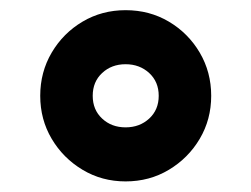

<svg xmlns="http://www.w3.org/2000/svg" viewBox="-20 -417 482 368"><path d="M57.1 -233.4Q57.1 -278.8 79.1 -316.2Q101.1 -353.5 138.2 -375.5Q175.3 -397.5 220.7 -397.5Q266.6 -397.5 303.7 -375.5Q340.8 -353.5 362.8 -316.2Q384.8 -278.8 384.8 -233.4Q384.8 -188 362.8 -150.9Q340.8 -113.8 303.7 -91.6Q266.6 -69.3 220.7 -69.3Q175.3 -69.3 138.2 -91.6Q101.1 -113.8 79.1 -150.9Q57.1 -188 57.1 -233.4ZM157.7 -233.4Q157.7 -206.5 175.8 -189.7Q193.8 -172.9 220.7 -172.9Q247.6 -172.9 265.9 -189.7Q284.2 -206.5 284.2 -233.4Q284.2 -260.3 265.9 -277.1Q247.6 -293.9 220.7 -293.9Q193.8 -293.9 175.8 -277.1Q157.7 -260.3 157.7 -233.4Z"/></svg>

Font: Vazirmatn UI FD
Style: Bold
Weight: 700
Designer: Saber Rastikerdar
Foundry: Saber Rastikerdar
Version: Version 33.003